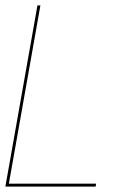

<svg xmlns="http://www.w3.org/2000/svg" viewBox="-29 -695 480 715"><path d="M-9 0H327L329 -11H4L121.5 -675H110.5Z"/></svg>

Font: Anybody UltraCondensed Thin Thin
Style: Italic
Weight: 250
Italic angle: -10°
Version: Version 1.111